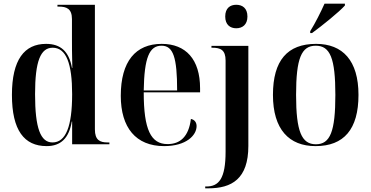

<svg xmlns="http://www.w3.org/2000/svg" viewBox="-20 -786 2019 1046"><path d="M234 10C311 10 356 -33 371 -124H373V0H576V-10H566C524 -10 497 -23 497 -81V-760H293V-750H301C342 -750 372 -739 372 -682V-580C372 -544 372 -487 374 -416H372C356 -506 310 -547 231 -547C113 -547 45 -461 45 -269C45 -76 112 10 234 10ZM266 -10C201 -10 171 -87 171 -273C171 -453 201 -526 267 -526C341 -526 373 -439 373 -273C373 -98 339 -10 266 -10Z M874 10C995 10 1051 -49 1051 -99C1051 -118 1041 -134 1020 -138C1008 -40 960 -1 893 -1C802 -1 763 -79 763 -283H1070V-305C1070 -463 992 -547 861 -547C719 -547 638 -452 638 -264C638 -91 720 10 874 10ZM945 -293H763C766 -473 794 -537 860 -537C924 -537 945 -473 945 -293Z M1267 -632C1300 -632 1328 -651 1328 -696C1328 -742 1300 -760 1267 -760C1234 -760 1207 -742 1207 -696C1207 -651 1234 -632 1267 -632ZM1098 240H1115C1242 240 1333 189 1333 9V-536H1132V-526H1136C1182 -526 1209 -514 1209 -456V40C1209 188 1172 230 1104 230H1098Z M1670 -616V-606H1680C1735 -646 1828 -721 1859 -756V-766H1748C1728 -721 1698 -661 1670 -616ZM1699 10C1853 10 1933 -81 1933 -269C1933 -456 1847 -547 1702 -547C1546 -547 1467 -457 1467 -269C1467 -81 1555 10 1699 10ZM1701 0C1623 0 1593 -70 1593 -269C1593 -468 1622 -537 1700 -537C1779 -537 1807 -468 1807 -269C1807 -70 1779 0 1701 0Z"/></svg>

Font: Noto Serif Display SemiCondensed SemiBold
Style: Regular
Weight: 600
Width: 4
Designer: Monotype Design Team
Foundry: Monotype Imaging Inc.
Version: Version 2.009